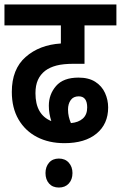

<svg xmlns="http://www.w3.org/2000/svg" viewBox="-20 -642 542 861"><path d="M269 0Q199 0 146 -27.5Q93 -55 63 -106.5Q33 -158 33 -230Q33 -332 95 -386.5Q157 -441 253 -447V-528H0V-622H502V-528H359V-356H313Q263 -356 233 -348Q203 -340 183 -325Q161 -308 150 -283.5Q139 -259 139 -224Q139 -128 210 -99Q205 -115 202 -132Q199 -149 199 -168Q199 -219 231.5 -256.5Q264 -294 332 -294Q378 -294 407.5 -275Q437 -256 451 -225Q465 -194 465 -160Q465 -86 413 -43Q361 0 269 0ZM285 -151Q285 -134 288.5 -119Q292 -104 298 -90Q332 -93 351.5 -110.5Q371 -128 371 -160Q371 -210 333 -210Q309 -210 297 -193Q285 -176 285 -151ZM184 134Q184 106 200 87.5Q216 69 244 69Q272 69 288.5 87.5Q305 106 305 134Q305 163 288.5 181Q272 199 244 199Q216 199 200 181Q184 163 184 134Z"/></svg>

Font: Noto Sans Condensed SemiBold
Style: Italic
Weight: 600
Width: 3
Italic angle: -12°
Designer: Monotype Design Team
Foundry: Monotype Imaging Inc.
Version: Version 2.013; ttfautohint (v1.8.4.7-5d5b)